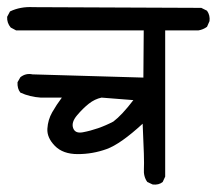

<svg xmlns="http://www.w3.org/2000/svg" viewBox="-24 -578 606 537"><path d="M403 -62 388 -69Q377 -84 378.5 -106Q380 -128 375 -232Q313 -175 274 -161Q235 -147 193.5 -147Q152 -147 129.5 -170Q107 -193 108.5 -218Q110 -243 122 -264Q134 -285 149 -305H90Q59 -307 33 -319Q24 -330 25 -348L33 -362Q48 -374 67 -370L377 -361L378 -493H21L6 -501Q-5 -514 -4 -531L4 -546Q33 -560 69 -558L539 -556L555 -548Q564 -535 562 -519L555 -503Q544 -495 531 -493H438V-84L431 -69Q420 -60 403 -62ZM293 -238Q317 -256 349 -298L260 -305Q241 -301 224.5 -288Q208 -275 191.5 -255.5Q175 -236 180.5 -220Q186 -204 207.5 -208Q229 -212 250.5 -219.5Q272 -227 293 -238Z"/></svg>

Font: NaniFont Regular
Style: Regular
Weight: 400
Designer: Nanigashitei
Version: Version 1.036